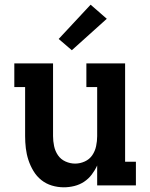

<svg xmlns="http://www.w3.org/2000/svg" viewBox="-20 -790 640 818"><path d="M252 8Q226 8 201 0.5Q176 -7 156 -23Q136 -39 122.5 -61.5Q109 -84 101 -108.5Q93 -133 90 -158.5Q87 -184 87 -210V-419H41V-520H206V-210Q206 -189 210.5 -167.5Q215 -146 227 -128.5Q239 -111 259 -102Q279 -93 300 -93Q321 -93 341 -102Q361 -111 373 -128.5Q385 -146 389.5 -167.5Q394 -189 394 -210V-419H348V-520H513V-101H559V0H394V-85Q385 -65 371 -46.5Q357 -28 338 -15.5Q319 -3 296.5 2.5Q274 8 252 8ZM286 -576 230 -624 366 -770 435 -710Z"/></svg>

Font: Iosevka Etoile
Style: Bold
Weight: 700
Designer: Belleve Invis
Foundry: Belleve Invis
Version: Version 28.1.0; ttfautohint (v1.8.4)